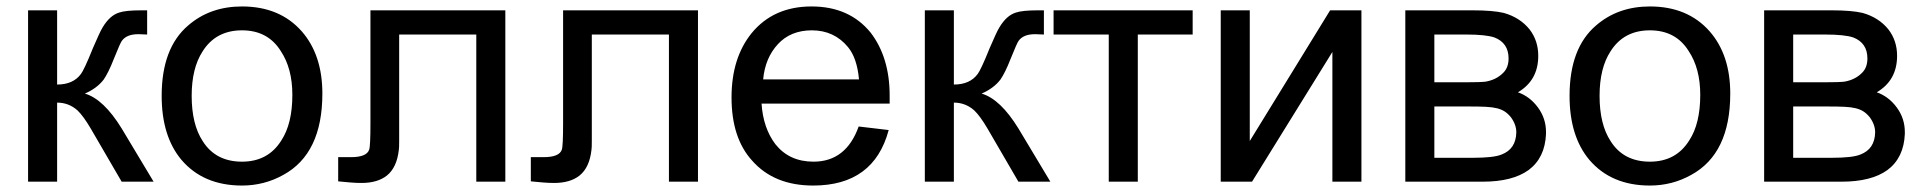

<svg xmlns="http://www.w3.org/2000/svg" viewBox="-20 -563 5962 595"><path d="M67 -531H157V-301Q207 -301 231 -334Q235 -339 244.5 -359Q254 -379 268 -414Q278 -437 285.5 -453.5Q293 -470 298 -478Q320 -515 349 -524Q369 -531 418 -531H436V-456L411 -457H408Q373 -457 358 -437Q353 -431 333 -381Q324 -358 316 -342Q308 -326 301 -316Q280 -289 243 -273Q301 -256 357 -165L456 0H357L261 -165Q238 -204 220 -221Q193 -245 157 -245V0H67Z M481 -266Q481 -414 563 -484Q631 -543 730 -543Q847 -543 915 -466Q979 -393 979 -273Q979 -87 858 -21Q799 12 730 12Q610 12 542 -68Q481 -141 481 -266ZM574 -266Q574 -178 608 -126Q648 -62 730 -62Q811 -62 852 -128Q886 -180 886 -269Q886 -351 850 -405Q810 -469 730 -469Q649 -469 608 -404Q574 -352 574 -266Z M1128 -531H1546V0H1456V-456H1217V-192Q1217 -150 1217 -127Q1217 -104 1216 -99Q1210 -44 1179 -19Q1150 4 1100 4Q1084 4 1066 2.5Q1048 1 1028 -1V-76H1068Q1116 -76 1124 -99Q1128 -110 1128 -181Z M1725 -531H2143V0H2053V-456H1814V-192Q1814 -150 1814 -127Q1814 -104 1813 -99Q1807 -44 1776 -19Q1747 4 1697 4Q1681 4 1663 2.5Q1645 1 1625 -1V-76H1665Q1713 -76 1721 -99Q1725 -110 1725 -181Z M2734 -160Q2688 12 2500 12Q2379 12 2311 -65Q2247 -135 2247 -261Q2247 -383 2309 -460Q2377 -543 2495 -543Q2612 -543 2678 -462Q2737 -385 2737 -267V-242H2340Q2345 -166 2383 -116Q2426 -62 2501 -62Q2602 -62 2641 -171ZM2642 -317Q2636 -383 2608 -417Q2565 -469 2496 -469Q2430 -469 2390.5 -426Q2351 -383 2345 -317Z M2846 -531H2936V-301Q2986 -301 3010 -334Q3014 -339 3023.5 -359Q3033 -379 3047 -414Q3057 -437 3064.5 -453.5Q3072 -470 3077 -478Q3099 -515 3128 -524Q3148 -531 3197 -531H3215V-456L3190 -457H3187Q3152 -457 3137 -437Q3132 -431 3112 -381Q3103 -358 3095 -342Q3087 -326 3080 -316Q3059 -289 3022 -273Q3080 -256 3136 -165L3235 0H3136L3040 -165Q3017 -204 2999 -221Q2972 -245 2936 -245V0H2846Z M3245 -531H3676V-456H3506V0H3416V-456H3245Z M3763 -531H3853V-126L4102 -531H4199V0H4109V-402L3860 0H3763Z M4335 -531H4543Q4575 -531 4599 -529Q4623 -527 4640 -523Q4690 -509 4720 -472Q4747 -437 4747 -390Q4747 -314 4684 -277Q4721 -264 4746 -230Q4771 -196 4771 -154V-148Q4768 -74 4717 -36Q4667 0 4575 0H4335ZM4425 -308H4521Q4544 -308 4560 -308.5Q4576 -309 4584 -310Q4618 -316 4639 -338Q4655 -354 4655 -382Q4655 -430 4611 -447Q4584 -456 4524 -456H4425ZM4425 -74H4544Q4609 -74 4633 -84Q4678 -101 4679 -153Q4679 -177 4662 -200Q4653 -211 4643 -217.5Q4633 -224 4619 -227.5Q4605 -231 4584.5 -232Q4564 -233 4534 -233H4425Z M4844 -266Q4844 -414 4926 -484Q4994 -543 5093 -543Q5210 -543 5278 -466Q5342 -393 5342 -273Q5342 -87 5221 -21Q5162 12 5093 12Q4973 12 4905 -68Q4844 -141 4844 -266ZM4937 -266Q4937 -178 4971 -126Q5011 -62 5093 -62Q5174 -62 5215 -128Q5249 -180 5249 -269Q5249 -351 5213 -405Q5173 -469 5093 -469Q5012 -469 4971 -404Q4937 -352 4937 -266Z M5447 -531H5655Q5687 -531 5711 -529Q5735 -527 5752 -523Q5802 -509 5832 -472Q5859 -437 5859 -390Q5859 -314 5796 -277Q5833 -264 5858 -230Q5883 -196 5883 -154V-148Q5880 -74 5829 -36Q5779 0 5687 0H5447ZM5537 -308H5633Q5656 -308 5672 -308.5Q5688 -309 5696 -310Q5730 -316 5751 -338Q5767 -354 5767 -382Q5767 -430 5723 -447Q5696 -456 5636 -456H5537ZM5537 -74H5656Q5721 -74 5745 -84Q5790 -101 5791 -153Q5791 -177 5774 -200Q5765 -211 5755 -217.5Q5745 -224 5731 -227.5Q5717 -231 5696.5 -232Q5676 -233 5646 -233H5537Z"/></svg>

Font: MongolianScript
Style: Regular
Weight: 400
Designer: Bolorsoft LLC, NUM
Foundry: Bolorsoft LLC
Version: Version 3.2